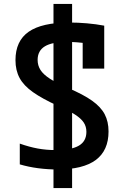

<svg xmlns="http://www.w3.org/2000/svg" viewBox="-20 -855 640 980"><path d="M253 105V-370H348V105ZM253 -370V-835H348V-370ZM272 10Q223 10 174 3.5Q125 -3 81 -16V-122Q129 -105 172.5 -97Q216 -89 264 -89Q344 -89 382.5 -111.5Q421 -134 421 -182Q421 -209 407.5 -229.5Q394 -250 362.5 -270.5Q331 -291 275 -315Q196 -351 148.5 -384.5Q101 -418 80 -457Q59 -496 59 -548Q59 -646 126.5 -693Q194 -740 335 -740Q377 -740 423.5 -736Q470 -732 512 -724V-505H402V-682L426 -633Q399 -637 373.5 -639Q348 -641 323 -641Q246 -641 209 -618.5Q172 -596 172 -549Q172 -521 186.5 -498Q201 -475 235 -453Q269 -431 327 -406Q405 -373 450 -341Q495 -309 514.5 -271.5Q534 -234 534 -184Q534 -87 469 -38.5Q404 10 272 10Z"/></svg>

Font: M PLUS Code Latin Expanded Medium
Style: Regular
Weight: 500
Width: 7
Designer: Coji Morishita
Foundry: UNDERFOREST DESIGN
Version: Version 1.002; ttfautohint (v1.8.3)